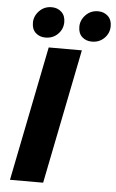

<svg xmlns="http://www.w3.org/2000/svg" viewBox="-58 -883 559 923"><g transform="rotate(5 222.0 -422.0)"><path d="M26 0 156 -650H316L186 0ZM136 -696Q108 -696 89 -713Q70 -730 70 -762Q70 -794 94 -819Q118 -844 154 -844Q182 -844 201 -826.5Q220 -809 220 -778Q220 -744 196 -720Q172 -696 136 -696ZM360 -696Q332 -696 313 -713Q294 -730 294 -762Q294 -794 318 -819Q342 -844 378 -844Q406 -844 425 -826.5Q444 -809 444 -778Q444 -744 420 -720Q396 -696 360 -696Z"/></g></svg>

Font: Source Sans 3 Black
Style: Italic
Weight: 900
Italic angle: -11°
Designer: Paul D. Hunt
Foundry: Adobe
Version: Version 3.052;hotconv 1.1.0;makeotfexe 2.6.0